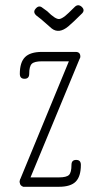

<svg xmlns="http://www.w3.org/2000/svg" viewBox="-20 -716 382 736"><path d="M295 -665Q262 -632 242 -615Q206 -585 178 -607Q174 -610 138 -642L120 -656Q105 -669 116 -682Q129 -698 143 -686L161 -673Q192 -642 207 -643Q216 -644 230 -655Q239 -662 265 -688Q278 -702 292 -691Q307 -678 295 -665ZM290 -84Q290 -40 270.5 -20Q251 0 206 0H73H69Q56 -5 56 -16Q55 -16 55 -18Q55 -22 57 -28Q57 -30 58 -30L244 -481H141Q112 -481 102 -471.5Q92 -462 92 -433Q92 -414 74 -414Q56 -414 56 -433Q56 -477 76 -497Q96 -517 141 -517H270Q288 -517 288 -499Q288 -494 285 -490L97 -36H206Q235 -36 244.5 -45.5Q254 -55 254 -84Q254 -103 272 -103Q290 -103 290 -84Z"/></svg>

Font: Aaram
Style: Regular
Weight: 400
Designer: Tharique Azeez
Foundry: Tharique Azeez
Version: Version 1.7